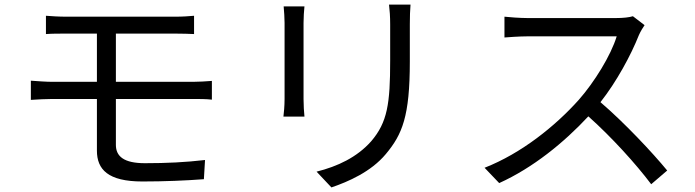

<svg xmlns="http://www.w3.org/2000/svg" viewBox="-20 -779 3040 840"><path d="M115 -426V-342C143 -344 184 -346 209 -346H404V-120C404 -38 452 15 603 15C698 15 794 11 872 5L877 -79C791 -69 709 -65 614 -65C522 -65 487 -95 487 -145V-346H826C848 -346 884 -346 907 -343V-425C885 -423 845 -421 824 -421H487V-632H747C782 -632 805 -631 829 -630V-710C807 -708 779 -706 747 -706C673 -706 342 -706 271 -706C237 -706 208 -708 181 -710V-630C208 -632 237 -632 271 -632H404V-421H209C183 -421 142 -424 115 -426Z M1776 -759H1682C1685 -734 1687 -706 1687 -672C1687 -637 1687 -552 1687 -514C1687 -325 1675 -244 1604 -161C1542 -91 1457 -51 1365 -28L1430 41C1503 16 1603 -27 1668 -105C1740 -191 1773 -270 1773 -510C1773 -548 1773 -632 1773 -672C1773 -706 1774 -734 1776 -759ZM1312 -751H1221C1223 -732 1225 -697 1225 -679C1225 -649 1225 -388 1225 -346C1225 -316 1222 -284 1220 -269H1312C1310 -287 1308 -320 1308 -345C1308 -387 1308 -649 1308 -679C1308 -703 1310 -732 1312 -751Z M2800 -669 2749 -708C2733 -703 2707 -700 2674 -700C2637 -700 2328 -700 2288 -700C2258 -700 2201 -704 2187 -706V-615C2198 -616 2253 -620 2288 -620C2323 -620 2642 -620 2678 -620C2653 -537 2580 -419 2512 -342C2409 -227 2261 -108 2100 -45L2164 22C2312 -45 2447 -155 2554 -270C2656 -179 2762 -62 2829 27L2899 -33C2834 -112 2712 -242 2607 -332C2678 -422 2741 -539 2775 -625C2781 -639 2794 -661 2800 -669Z"/></svg>

Font: GenYoGothic2 TW R
Style: Regular
Weight: 400
Version: Version 2.100;PS 2.1;hotconv 16.6.51;makeotf.lib2.5.65220 DE